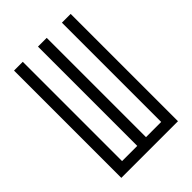

<svg xmlns="http://www.w3.org/2000/svg" viewBox="-215 -832 930 930"><g transform="rotate(-45 250.0 -367.5)"><path d="M56 0V-735H116V-55H220V-735H280V-55H384V-735H444V0Z"/></g></svg>

Font: Iosevka SS18 Light
Style: Regular
Weight: 300
Monospace: yes
Designer: Belleve Invis
Foundry: Belleve Invis
Version: Version 25.1.1; ttfautohint (v1.8.4)